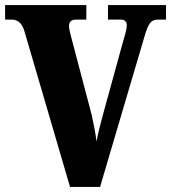

<svg xmlns="http://www.w3.org/2000/svg" viewBox="-20 -734 672 754"><path d="M76 -611 255 0H373L546 -586C563 -646 574 -657 601 -657H632V-714H404V-657H455C472 -657 478 -647 478 -634C478 -619 471 -597 463 -570L383 -279C375 -249 364 -207 359 -178C356 -209 345 -260 340 -283L262 -579C258 -596 251 -617 251 -632C251 -648 261 -657 277 -657H319V-714H0V-657H27C44 -657 66 -648 76 -611Z"/></svg>

Font: Noto Serif Ethiopic Condensed Black
Style: Regular
Weight: 900
Width: 3
Designer: Monotype Design Team
Foundry: Monotype Imaging Inc.
Version: Version 2.102